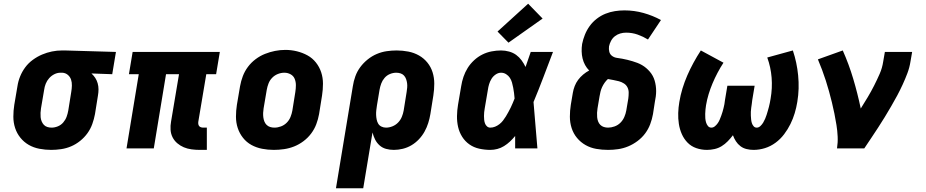

<svg xmlns="http://www.w3.org/2000/svg" viewBox="-20 -800 4990 1035"><path d="M256 8Q224 8 192.5 2Q161 -4 135 -19Q109 -34 90 -57.5Q71 -81 61.5 -110Q52 -139 52 -171Q52 -203 57 -235L74 -335Q78 -362 88.5 -388Q99 -414 116 -437Q133 -460 157 -477.5Q181 -495 207 -506Q233 -517 260 -522.5Q287 -528 314 -528Q318 -528 322.5 -528Q327 -528 331 -528L605 -520L585 -400L473 -404Q485 -393 493.5 -380Q502 -367 506.5 -351Q511 -335 511 -318.5Q511 -302 508 -285L492 -185Q487 -158 477.5 -131.5Q468 -105 451.5 -82Q435 -59 412 -40.5Q389 -22 363 -11Q337 0 309.5 4Q282 8 256 8ZM258 -112Q258 -112 258 -112Q258 -112 258 -112Q275 -112 292 -119Q309 -126 321 -140Q333 -154 339 -170.5Q345 -187 348 -204L364 -304Q367 -321 367.5 -338.5Q368 -356 363 -371Q358 -386 345.5 -396.5Q333 -407 316 -408H311Q310 -408 308.5 -408Q307 -408 306 -408Q289 -408 273 -400Q257 -392 245 -378.5Q233 -365 226.5 -348.5Q220 -332 218 -316L201 -216Q199 -204 198.5 -192Q198 -180 199 -168.5Q200 -157 204.5 -146Q209 -135 216.5 -127Q224 -119 235 -115.5Q246 -112 258 -112Z M1056 8Q1034 8 1012 5Q990 2 971 -6Q952 -14 936 -27.5Q920 -41 910.5 -59.5Q901 -78 899.5 -100Q898 -122 902 -144L945 -400H875L809 0H662L728 -400H675L695 -520H1165L1145 -400H1092L1049 -144Q1048 -137 1049 -131Q1050 -125 1053.5 -120.5Q1057 -116 1063 -114Q1069 -112 1076 -112H1095V8Z M1456 8Q1424 8 1393 2Q1362 -4 1335.5 -18.5Q1309 -33 1290 -57Q1271 -81 1261.5 -110Q1252 -139 1252 -171Q1252 -203 1257 -235L1274 -335Q1279 -363 1289 -389.5Q1299 -416 1316.5 -439.5Q1334 -463 1358 -481Q1382 -499 1408.5 -509.5Q1435 -520 1462.5 -525.5Q1490 -531 1518 -531Q1550 -531 1580.5 -523.5Q1611 -516 1637.5 -501.5Q1664 -487 1683 -463Q1702 -439 1711.5 -410Q1721 -381 1721 -349Q1721 -317 1716 -285L1700 -185Q1695 -157 1685 -130.5Q1675 -104 1657.5 -80.5Q1640 -57 1616 -39Q1592 -21 1565.5 -10.5Q1539 0 1511 4Q1483 8 1456 8ZM1459 -112Q1477 -112 1494.5 -118.5Q1512 -125 1525.5 -138.5Q1539 -152 1546 -169.5Q1553 -187 1556 -204L1572 -304Q1575 -323 1575 -341Q1575 -359 1568.5 -375Q1562 -391 1546.5 -399.5Q1531 -408 1513 -408Q1495 -408 1477.5 -401Q1460 -394 1447 -380.5Q1434 -367 1427.5 -350Q1421 -333 1418 -316L1401 -216Q1399 -204 1398.5 -191.5Q1398 -179 1399.5 -167.5Q1401 -156 1405 -145.5Q1409 -135 1417 -127Q1425 -119 1436 -115.5Q1447 -112 1459 -112Z M1791 215 1882 -335Q1886 -362 1895.5 -388.5Q1905 -415 1922 -438Q1939 -461 1962 -479.5Q1985 -498 2011 -509Q2037 -520 2064 -524Q2091 -528 2118 -528Q2150 -528 2181 -522Q2212 -516 2238.5 -501Q2265 -486 2284 -462.5Q2303 -439 2312 -410Q2321 -381 2321 -349Q2321 -317 2316 -285L2300 -185Q2296 -161 2288.5 -137Q2281 -113 2268.5 -90.5Q2256 -68 2238 -49Q2220 -30 2198 -17Q2176 -4 2151.5 2Q2127 8 2103 8Q2081 8 2061 2.5Q2041 -3 2026 -16.5Q2011 -30 2002 -48Q1993 -66 1988 -86L1938 215ZM2061 -112Q2078 -112 2095.5 -119Q2113 -126 2126 -139.5Q2139 -153 2146 -170Q2153 -187 2156 -204L2172 -304Q2174 -316 2175 -328Q2176 -340 2174.5 -351.5Q2173 -363 2169 -374Q2165 -385 2157.5 -393Q2150 -401 2139 -404.5Q2128 -408 2116 -408Q2099 -408 2082 -401Q2065 -394 2053 -380Q2041 -366 2035 -349.5Q2029 -333 2026 -316L2012 -232Q2010 -219 2008.5 -206Q2007 -193 2007.5 -180.5Q2008 -168 2010.5 -155.5Q2013 -143 2019 -133Q2025 -123 2036.5 -117.5Q2048 -112 2061 -112Z M2623 8Q2593 8 2563.5 1.5Q2534 -5 2510.5 -21.5Q2487 -38 2471.5 -62.5Q2456 -87 2449.5 -115.5Q2443 -144 2443.5 -174.5Q2444 -205 2449 -235L2466 -335Q2470 -361 2478.5 -386Q2487 -411 2501 -433.5Q2515 -456 2535.5 -475Q2556 -494 2580 -506Q2604 -518 2630 -523Q2656 -528 2681 -528Q2703 -528 2724.5 -522Q2746 -516 2762.5 -504Q2779 -492 2791.5 -475Q2804 -458 2813 -439Q2820 -459 2827 -479.5Q2834 -500 2841 -520H2961Q2935 -452 2909.5 -384.5Q2884 -317 2856 -250Q2862 -187 2866.5 -124.5Q2871 -62 2877 0H2757Q2757 -17 2757 -33.5Q2757 -50 2757 -67Q2744 -51 2729 -37Q2714 -23 2697 -12.5Q2680 -2 2661 3Q2642 8 2623 8ZM2623 -112Q2636 -112 2648.5 -117Q2661 -122 2672 -130.5Q2683 -139 2691.5 -150Q2700 -161 2707 -172.5Q2714 -184 2720.5 -196Q2727 -208 2733 -220Q2739 -232 2744 -244.5Q2749 -257 2754 -269Q2753 -284 2751 -298.5Q2749 -313 2746.5 -327Q2744 -341 2740 -355Q2736 -369 2728.5 -380.5Q2721 -392 2708.5 -400Q2696 -408 2681 -408Q2666 -408 2652 -398.5Q2638 -389 2629.5 -375Q2621 -361 2616.5 -346Q2612 -331 2610 -316L2593 -216Q2591 -205 2590 -195Q2589 -185 2589 -174.5Q2589 -164 2590 -154Q2591 -144 2594.5 -134.5Q2598 -125 2605.5 -118.5Q2613 -112 2623 -112ZM2721 -570 2662 -630 2827 -780 2905 -700Z M3258 8Q3225 8 3194 2.5Q3163 -3 3136.5 -18Q3110 -33 3090.5 -56.5Q3071 -80 3061.5 -109.5Q3052 -139 3052 -171Q3052 -203 3057 -235L3068 -300Q3071 -318 3078 -336Q3085 -354 3096.5 -369.5Q3108 -385 3123.5 -398Q3139 -411 3156 -420Q3143 -433 3134 -449.5Q3125 -466 3120.5 -484.5Q3116 -503 3115.5 -523Q3115 -543 3118 -563Q3123 -588 3133 -613Q3143 -638 3159 -660Q3175 -682 3197 -699Q3219 -716 3244 -726Q3269 -736 3295 -740Q3321 -744 3346 -744Q3399 -744 3449 -730Q3499 -716 3543 -692L3473 -587Q3447 -603 3417.5 -613.5Q3388 -624 3355 -624Q3339 -624 3323.5 -619.5Q3308 -615 3295 -605Q3282 -595 3274 -580Q3266 -565 3263 -550Q3261 -535 3264.5 -521Q3268 -507 3279.5 -498.5Q3291 -490 3305.5 -488Q3320 -486 3334 -483.5Q3348 -481 3362 -477.5Q3376 -474 3389.5 -470Q3403 -466 3416 -461Q3429 -456 3441 -449Q3453 -442 3463.5 -433Q3474 -424 3483 -413.5Q3492 -403 3498.5 -391Q3505 -379 3509 -365.5Q3513 -352 3515 -337.5Q3517 -323 3517 -309Q3517 -295 3515 -279.5Q3513 -264 3510 -250L3500 -185Q3495 -157 3485 -130.5Q3475 -104 3458 -81Q3441 -58 3417 -40Q3393 -22 3366.5 -11Q3340 0 3312.5 4Q3285 8 3258 8ZM3258 -112Q3275 -112 3293 -118.5Q3311 -125 3324.5 -138.5Q3338 -152 3345.5 -169.5Q3353 -187 3356 -204L3367 -269Q3369 -285 3369 -300.5Q3369 -316 3362.5 -329Q3356 -342 3343.5 -350Q3331 -358 3316.5 -362Q3302 -366 3287 -368.5Q3272 -371 3257 -374Q3247 -365 3239 -353.5Q3231 -342 3225.5 -330Q3220 -318 3217 -305.5Q3214 -293 3212 -281L3201 -216Q3199 -204 3198.5 -192Q3198 -180 3199 -168.5Q3200 -157 3204 -146Q3208 -135 3216 -127Q3224 -119 3235 -115.5Q3246 -112 3258 -112Z M3791 8Q3761 8 3733.5 -1.5Q3706 -11 3686.5 -31Q3667 -51 3655.5 -77Q3644 -103 3639.5 -132Q3635 -161 3636 -191Q3637 -221 3642 -250Q3648 -287 3659 -323Q3670 -359 3685 -393.5Q3700 -428 3718.5 -462Q3737 -496 3758 -528L3880 -462Q3863 -436 3848 -407.5Q3833 -379 3821 -350.5Q3809 -322 3800 -292.5Q3791 -263 3786 -233Q3784 -222 3783 -210Q3782 -198 3781.5 -186Q3781 -174 3782 -162.5Q3783 -151 3786 -140.5Q3789 -130 3796 -121Q3803 -112 3815 -112Q3825 -112 3834 -119.5Q3843 -127 3849.5 -136.5Q3856 -146 3860 -156Q3864 -166 3868 -176.5Q3872 -187 3875 -197.5Q3878 -208 3880.5 -218Q3883 -228 3885 -238.5Q3887 -249 3888 -260L3901 -338H4048L4035 -260Q4034 -250 4032.5 -239.5Q4031 -229 4029.5 -218.5Q4028 -208 4027.5 -197.5Q4027 -187 4027.5 -177Q4028 -167 4029 -156.5Q4030 -146 4033 -136.5Q4036 -127 4042.5 -119.5Q4049 -112 4059 -112Q4070 -112 4079 -120.5Q4088 -129 4094 -139Q4100 -149 4104.5 -159.5Q4109 -170 4112.5 -181Q4116 -192 4119 -202.5Q4122 -213 4125 -224Q4128 -235 4130 -246Q4132 -257 4134 -268Q4144 -325 4139.5 -381.5Q4135 -438 4116 -490L4254 -528Q4265 -495 4272 -462Q4279 -429 4282.5 -393.5Q4286 -358 4285 -322.5Q4284 -287 4278 -251Q4273 -220 4264 -190Q4255 -160 4241 -131.5Q4227 -103 4207 -76.5Q4187 -50 4160.5 -30.5Q4134 -11 4103.5 -1.5Q4073 8 4042 8Q4023 8 4004.5 3.5Q3986 -1 3971.5 -12Q3957 -23 3947 -38.5Q3937 -54 3931 -71Q3918 -54 3903 -38.5Q3888 -23 3870 -12Q3852 -1 3831.5 3.5Q3811 8 3791 8Z M4492 0Q4497 -32 4495.5 -64Q4494 -96 4489 -126.5Q4484 -157 4478 -187.5Q4472 -218 4464.5 -248Q4457 -278 4449 -307.5Q4441 -337 4431.5 -366Q4422 -395 4411.5 -423.5Q4401 -452 4389 -480L4523 -528Q4556 -454 4579.5 -375Q4603 -296 4620 -215Q4639 -245 4657.5 -276Q4676 -307 4692 -338.5Q4708 -370 4722 -402Q4736 -434 4741 -468L4750 -520H4897L4888 -468Q4883 -436 4871.5 -405.5Q4860 -375 4846 -344.5Q4832 -314 4816.5 -285Q4801 -256 4784 -227Q4767 -198 4749.5 -169Q4732 -140 4713.5 -112Q4695 -84 4676.5 -56Q4658 -28 4639 0Z"/></svg>

Font: Iosevka Etoile Heavy Oblique
Style: Regular
Weight: 900
Italic angle: -9°
Designer: Belleve Invis
Foundry: Belleve Invis
Version: Version 15.5.2; ttfautohint (v1.8.4)